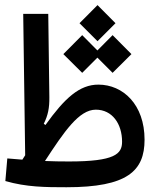

<svg xmlns="http://www.w3.org/2000/svg" viewBox="-20 -749 626 771"><path d="M247.1 2.9C491.7 2.9 560.5 -62.5 560.5 -188C560.5 -329.1 474.1 -409.2 375 -409.2C299.3 -409.2 239.7 -355 162.6 -247.1L155.8 -252C172.9 -286.1 178.7 -315.9 178.2 -358.4L173.8 -693.4H73.2L81.1 -125.5C77.1 -119.6 73.7 -113.8 69.8 -107.9C49.8 -109.4 29.8 -110.8 9.3 -112.8L1.5 -22C85.9 2.4 162.6 2.9 247.1 2.9ZM160.6 -102.5C237.3 -219.7 296.9 -308.6 364.7 -308.6C430.7 -308.6 470.2 -252 470.2 -179.7C470.2 -130.9 441.4 -100.6 257.3 -100.6C224.1 -100.6 192.4 -101.1 160.6 -102.5ZM432.1 -456.5 507.8 -531.7 432.1 -607.9 371.1 -546.4 310.1 -607.9 234.4 -531.7 310.1 -456.5 371.1 -517.6ZM371.6 -583.5 443.8 -655.8 371.6 -728.5 299.3 -655.8Z"/></svg>

Font: Cascadia Code PL
Style: Regular
Weight: 400
Monospace: yes
Designer: Aaron Bell
Foundry: Saja Typeworks
Version: Version 2404.023